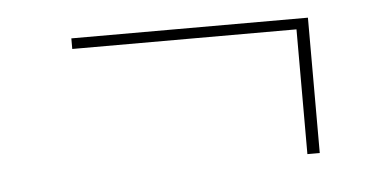

<svg xmlns="http://www.w3.org/2000/svg" viewBox="-31 -396 661 325"><g transform="rotate(-5 300.0 -234.0)"><path d="M480 -119V-331H99V-349H501V-119Z"/></g></svg>

Font: Iosevka Thin Extended
Style: Regular
Weight: 100
Width: 7
Monospace: yes
Designer: Belleve Invis
Foundry: Belleve Invis
Version: Version 32.5.0; ttfautohint (v1.8.4)